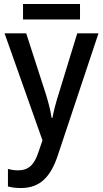

<svg xmlns="http://www.w3.org/2000/svg" viewBox="-20 -707 518 967"><path d="M383 -687H96V-609H383ZM86 240C182 240 236 183 272 73L476 -539H369L277 -239C262 -192 250 -147 244 -113H240C234 -153 223 -195 209 -239L112 -539H3L194 0L174 58C153 123 124 151 70 151C51 151 36 148 20 144V232C36 237 59 240 86 240Z"/></svg>

Font: Noto Sans SemiCondensed Medium
Style: Regular
Weight: 500
Width: 4
Designer: Monotype Design Team
Foundry: Monotype Imaging Inc.
Version: Version 2.013